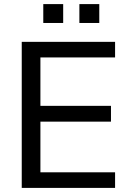

<svg xmlns="http://www.w3.org/2000/svg" viewBox="-20 -916 630 936"><path d="M86 0V-712H541V-636H177V-400H521V-323H177V-76H541V0ZM367 -896H464V-804H367ZM191 -896H288V-804H191Z"/></svg>

Font: Muli Medium
Style: Regular
Weight: 500
Designer: Vernon Adams
Foundry: Vernon Adams
Version: Version 2.100; ttfautohint (v1.8.1.43-b0c9)